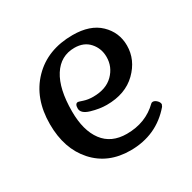

<svg xmlns="http://www.w3.org/2000/svg" viewBox="-114 -576 706 705"><g transform="rotate(-30 239.5 -224.0)"><path d="M428.7 -68.4Q432.6 -76.2 432.6 -77.1Q432.6 -85.9 424.3 -93.8Q416 -101.6 408.2 -101.6Q403.3 -101.6 400.4 -98.6Q347.7 -46.9 267.6 -46.9Q202.1 -46.9 168 -92.3Q133.8 -137.7 133.8 -218.8Q133.8 -314.5 166.5 -365.7Q199.2 -417 257.8 -417Q297.9 -417 320.8 -391.1Q343.8 -365.2 343.8 -329.1Q343.8 -287.1 313.5 -256.8Q283.2 -226.6 228.5 -226.6Q207 -226.6 189.5 -232.4Q171.9 -238.3 169.9 -238.3Q157.2 -238.3 157.2 -217.8Q157.2 -196.3 191.9 -186Q226.6 -175.8 256.8 -175.8Q335.9 -175.8 382.8 -221.7Q429.7 -267.6 429.7 -328.1Q429.7 -383.8 389.6 -422.4Q349.6 -460.9 275.4 -460.9Q168.9 -460.9 104.5 -394.5Q40 -328.1 40 -218.8Q40 -114.3 97.2 -50.8Q154.3 12.7 249 12.7Q359.4 12.7 428.7 -68.4Z"/></g></svg>

Font: Kurale
Style: Regular
Weight: 400
Version: 1.0; ttfautohint (v1.3)